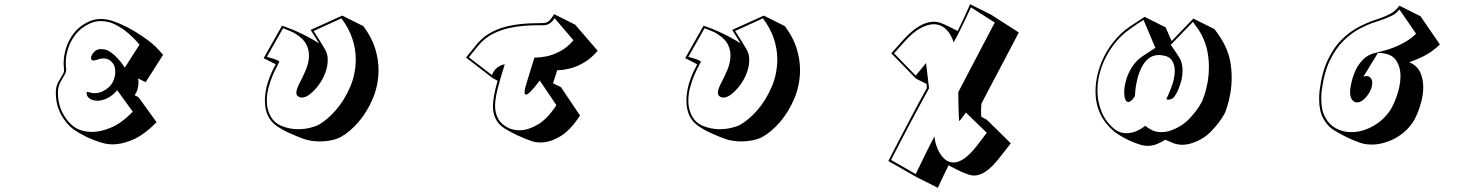

<svg xmlns="http://www.w3.org/2000/svg" viewBox="-20 -627 7040 911"><path d="M723 -47Q662 14 610 36Q558 58 517 58Q488 58 462 50Q420 37 386.5 20.5Q353 4 329 -13Q293 -40 269 -85Q245 -130 245 -185V-197Q247 -220 256.5 -237.5Q266 -255 275 -269Q284 -283 284 -294V-297Q283 -305 282.5 -312.5Q282 -320 282 -327Q282 -362 293.5 -399Q305 -436 330 -469Q355 -502 396 -522Q412 -530 427.5 -533.5Q443 -537 459 -537Q475 -537 489.5 -534Q504 -531 516 -527Q553 -514 587.5 -496Q622 -478 655 -455Q702 -424 728 -395.5Q754 -367 754 -367L671 -237L635 -255Q636 -251 636.5 -245.5Q637 -240 637 -235Q637 -221 633 -205.5Q629 -190 619 -175L637 -166ZM536 -199Q513 -172 488 -160.5Q463 -149 443 -149Q420 -149 405.5 -159.5Q391 -170 391 -184V-189Q391 -191 394 -191Q398 -191 407.5 -188Q417 -185 430 -185Q441 -185 454 -188.5Q467 -192 480 -201Q507 -218 517 -241.5Q527 -265 527 -285Q527 -299 524 -309.5Q521 -320 516 -326Q505 -340 494 -345Q483 -350 472 -350Q458 -350 445 -345Q432 -340 424 -340Q419 -340 417 -342Q412 -345 412 -352Q412 -363 423 -376.5Q434 -390 446 -392Q450 -394 454 -394Q458 -394 462 -394Q484 -394 503.5 -380.5Q523 -367 538.5 -350Q554 -333 563 -319.5Q572 -306 572 -306L642 -415Q642 -415 627 -432Q612 -449 586.5 -471Q561 -493 528 -510Q495 -527 458 -527Q428 -527 401 -513Q362 -494 338 -462.5Q314 -431 303 -396Q292 -361 292 -328Q292 -321 292.5 -313.5Q293 -306 294 -299V-295Q294 -284 285 -269.5Q276 -255 266.5 -237Q257 -219 255 -196V-185Q255 -129 281.5 -83Q308 -37 345 -17Q358 -10 376.5 -5.5Q395 -1 418 -1Q456 -1 505.5 -21Q555 -41 610 -97Z M1704 -503Q1743 -451 1759.5 -398.5Q1776 -346 1776 -296Q1776 -223 1748.5 -158.5Q1721 -94 1680 -47Q1639 0 1597 23Q1581 32 1554 38Q1527 44 1496 44Q1477 44 1457 41Q1437 38 1418 31Q1388 20 1354.5 5Q1321 -10 1292 -30Q1237 -69 1237 -148Q1237 -154 1237 -160Q1237 -166 1238 -172Q1241 -205 1250.5 -235Q1260 -265 1271 -288Q1282 -311 1288 -322L1231 -351L1318 -505Q1364 -490 1411.5 -467Q1459 -444 1494 -421Q1480 -444 1467 -464.5Q1454 -485 1454 -485L1604 -553ZM1468 -480Q1468 -480 1476.5 -467Q1485 -454 1496 -436Q1507 -418 1516.5 -402.5Q1526 -387 1528 -381Q1535 -364 1535 -342Q1535 -312 1523 -280.5Q1511 -249 1491.5 -223Q1472 -197 1451 -180.5Q1430 -164 1412 -164Q1399 -164 1390 -174Q1386 -178 1386 -186Q1386 -203 1401 -231.5Q1416 -260 1431 -295Q1446 -330 1446 -365Q1446 -392 1432.5 -418Q1419 -444 1383 -466Q1375 -472 1360.5 -478Q1346 -484 1334.5 -488.5Q1323 -493 1323 -493L1246 -357Q1246 -357 1256.5 -354.5Q1267 -352 1280 -347.5Q1293 -343 1302 -338Q1305 -337 1305 -334Q1305 -330 1302 -327Q1301 -324 1292 -307.5Q1283 -291 1272.5 -266Q1262 -241 1254 -210.5Q1246 -180 1246 -149Q1246 -134 1248.5 -119Q1251 -104 1257 -90Q1274 -47 1313.5 -30.5Q1353 -14 1394 -14Q1424 -14 1450.5 -20.5Q1477 -27 1492 -35Q1533 -58 1573.5 -104.5Q1614 -151 1641 -213.5Q1668 -276 1668 -346Q1668 -394 1652 -443Q1636 -492 1600 -540Z M2732 -79Q2686 -8 2637.5 20.5Q2589 49 2546 49Q2521 49 2501 42Q2472 32 2438 16.5Q2404 1 2375 -17Q2330 -45 2321 -97Q2320 -103 2319.5 -110Q2319 -117 2319 -124Q2319 -166 2341 -244L2318 -256L2191 -354Q2191 -354 2202.5 -368Q2214 -382 2228 -399.5Q2242 -417 2249 -425Q2278 -457 2315.5 -476Q2353 -495 2392.5 -503.5Q2432 -512 2467.5 -514.5Q2503 -517 2528 -517Q2553 -517 2562 -518Q2578 -520 2588.5 -531Q2599 -542 2609 -560L2709 -510L2816 -386Q2782 -347 2746.5 -327.5Q2711 -308 2680 -301Q2649 -294 2628 -294H2624L2604 -232L2642 -213ZM2541 -245Q2515 -210 2499 -194Q2483 -178 2475 -178Q2469 -178 2469 -189Q2469 -198 2472 -210Q2476 -224 2483 -247.5Q2490 -271 2497.5 -295.5Q2505 -320 2510.5 -337Q2516 -354 2516 -354H2526Q2545 -354 2574.5 -360Q2604 -366 2637.5 -383.5Q2671 -401 2701 -436L2611 -541Q2605 -529 2592.5 -519Q2580 -509 2562 -507H2525Q2501 -507 2466.5 -504.5Q2432 -502 2394 -493.5Q2356 -485 2320 -467Q2284 -449 2257 -419Q2249 -410 2236.5 -395Q2224 -380 2214.5 -367.5Q2205 -355 2205 -355L2314 -271Q2325 -296 2339.5 -306.5Q2354 -317 2364.5 -319.5Q2375 -322 2375 -322Q2352 -249 2340.5 -202.5Q2329 -156 2329 -124Q2329 -87 2347 -58Q2361 -37 2386.5 -23Q2412 -9 2445 -9Q2485 -9 2531 -35.5Q2577 -62 2620 -128Z M3704 -503Q3743 -451 3759.5 -398.5Q3776 -346 3776 -296Q3776 -223 3748.5 -158.5Q3721 -94 3680 -47Q3639 0 3597 23Q3581 32 3554 38Q3527 44 3496 44Q3477 44 3457 41Q3437 38 3418 31Q3388 20 3354.5 5Q3321 -10 3292 -30Q3237 -69 3237 -148Q3237 -154 3237 -160Q3237 -166 3238 -172Q3241 -205 3250.5 -235Q3260 -265 3271 -288Q3282 -311 3288 -322L3231 -351L3318 -505Q3364 -490 3411.5 -467Q3459 -444 3494 -421Q3480 -444 3467 -464.5Q3454 -485 3454 -485L3604 -553ZM3468 -480Q3468 -480 3476.5 -467Q3485 -454 3496 -436Q3507 -418 3516.5 -402.5Q3526 -387 3528 -381Q3535 -364 3535 -342Q3535 -312 3523 -280.5Q3511 -249 3491.5 -223Q3472 -197 3451 -180.5Q3430 -164 3412 -164Q3399 -164 3390 -174Q3386 -178 3386 -186Q3386 -203 3401 -231.5Q3416 -260 3431 -295Q3446 -330 3446 -365Q3446 -392 3432.5 -418Q3419 -444 3383 -466Q3375 -472 3360.5 -478Q3346 -484 3334.5 -488.5Q3323 -493 3323 -493L3246 -357Q3246 -357 3256.5 -354.5Q3267 -352 3280 -347.5Q3293 -343 3302 -338Q3305 -337 3305 -334Q3305 -330 3302 -327Q3301 -324 3292 -307.5Q3283 -291 3272.5 -266Q3262 -241 3254 -210.5Q3246 -180 3246 -149Q3246 -134 3248.5 -119Q3251 -104 3257 -90Q3274 -47 3313.5 -30.5Q3353 -14 3394 -14Q3424 -14 3450.5 -20.5Q3477 -27 3492 -35Q3533 -58 3573.5 -104.5Q3614 -151 3641 -213.5Q3668 -276 3668 -346Q3668 -394 3652 -443Q3636 -492 3600 -540Z M4726 117Q4688 166 4658 186Q4628 206 4602 206Q4589 206 4578 202Q4553 194 4529.5 182.5Q4506 171 4481 157Q4469 181 4457 206Q4445 231 4437.5 247.5Q4430 264 4430 264L4330 214L4195 137Q4195 137 4207 113.5Q4219 90 4239 51.5Q4259 13 4283 -33Q4307 -79 4332 -125.5Q4357 -172 4378 -210L4376 -229L4326 -254L4209 -374L4267 -439Q4308 -484 4343.5 -504Q4379 -524 4410 -524Q4428 -524 4444 -518Q4462 -511 4482.5 -501Q4503 -491 4524 -480Q4539 -510 4552.5 -539.5Q4566 -569 4574.5 -588Q4583 -607 4583 -607L4683 -557L4814 -473Q4814 -473 4801.5 -449Q4789 -425 4768.5 -386Q4748 -347 4724 -301.5Q4700 -256 4677 -212.5Q4654 -169 4637 -136Q4636 -129 4635.5 -119.5Q4635 -110 4635 -101Q4635 -90 4635.5 -81.5Q4636 -73 4636 -73L4662 -59L4776 53ZM4563 -93Q4563 -93 4556.5 -84Q4550 -75 4542.5 -65Q4535 -55 4533 -53Q4531 -51 4530 -64.5Q4529 -78 4528.5 -98.5Q4528 -119 4527.5 -140Q4527 -161 4527 -175.5Q4527 -190 4527 -190Q4544 -223 4566.5 -266Q4589 -309 4612.5 -353.5Q4636 -398 4655.5 -435.5Q4675 -473 4687.5 -496.5Q4700 -520 4700 -520L4587 -592Q4587 -592 4579.5 -576Q4572 -560 4560 -534.5Q4548 -509 4533.5 -480Q4519 -451 4505 -426Q4492 -467 4467.5 -489.5Q4443 -512 4410 -512Q4382 -512 4347 -493Q4312 -474 4274 -432L4222 -374L4325 -268L4374 -328L4388 -208Q4367 -170 4342.5 -124.5Q4318 -79 4294 -33.5Q4270 12 4250.5 49.5Q4231 87 4219.5 109.5Q4208 132 4208 132L4325 199Q4325 199 4337 174Q4349 149 4369 108Q4389 67 4414 20Q4416 48 4427.5 76.5Q4439 105 4458.5 124.5Q4478 144 4505 144Q4528 144 4556 124.5Q4584 105 4618 61L4662 3Z M5742 -489Q5753 -476 5769.5 -450.5Q5786 -425 5794 -407Q5811 -371 5817.5 -333.5Q5824 -296 5824 -261Q5824 -219 5817.5 -183Q5811 -147 5803 -122Q5795 -97 5790 -87Q5766 -44 5726 -3Q5686 38 5626 55Q5606 60 5592 60Q5566 60 5545.5 51.5Q5525 43 5509 36Q5489 49 5468 57Q5447 65 5425 65Q5409 65 5396 61Q5366 53 5330 35.5Q5294 18 5268 -2Q5248 -18 5227 -44Q5206 -70 5192 -107.5Q5178 -145 5178 -195Q5178 -203 5178.5 -212Q5179 -221 5180 -230Q5186 -283 5207 -333.5Q5228 -384 5262 -427Q5296 -470 5338 -499L5411 -547L5511 -497L5539 -432L5642 -539ZM5535 -414Q5535 -414 5543.5 -402Q5552 -390 5561.5 -376Q5571 -362 5574 -356Q5583 -343 5587 -326.5Q5591 -310 5591 -293Q5591 -263 5582 -233.5Q5573 -204 5561.5 -183.5Q5550 -163 5542 -159Q5536 -156 5531.5 -155Q5527 -154 5524 -154Q5519 -154 5516.5 -155.5Q5514 -157 5514 -157Q5514 -157 5524 -178.5Q5534 -200 5544 -231Q5554 -262 5554 -292Q5554 -320 5540.5 -340.5Q5527 -361 5491 -365Q5488 -365 5485 -365.5Q5482 -366 5480 -366Q5449 -366 5428 -348Q5407 -330 5394.5 -303Q5382 -276 5375.5 -248Q5369 -220 5367 -198.5Q5365 -177 5365 -171Q5348 -143 5333 -143Q5324 -144 5319 -156.5Q5314 -169 5314 -188Q5314 -214 5323 -246.5Q5332 -279 5351.5 -309.5Q5371 -340 5401 -360Q5412 -367 5429 -378.5Q5446 -390 5462 -400L5406 -532Q5393 -525 5375.5 -513Q5358 -501 5344 -491Q5298 -460 5262.5 -412.5Q5227 -365 5207 -309.5Q5187 -254 5187 -197Q5187 -145 5207 -96Q5227 -47 5272 -11Q5297 5 5325 5Q5349 5 5372 -5Q5395 -15 5414 -30Q5426 -20 5445 -10Q5464 0 5490 0Q5498 0 5506 -1Q5514 -2 5523 -4Q5581 -21 5619.5 -60Q5658 -99 5681 -141Q5686 -151 5694.5 -175.5Q5703 -200 5709.5 -235Q5716 -270 5716 -311Q5716 -346 5709 -383Q5702 -420 5684 -456Q5676 -473 5663.5 -491Q5651 -509 5640 -523Z M6812 -416Q6776 -381 6737 -361.5Q6698 -342 6666 -332Q6704 -316 6718.5 -284Q6733 -252 6733 -214Q6733 -181 6724.5 -147.5Q6716 -114 6704.5 -87Q6693 -60 6683 -46Q6648 5 6594 32Q6540 59 6488 59Q6458 59 6432 50Q6401 39 6370 24Q6339 9 6308 -10Q6277 -30 6258 -66Q6239 -102 6239 -157Q6239 -166 6239.5 -176Q6240 -186 6241 -196Q6252 -284 6280.5 -343.5Q6309 -403 6347 -440Q6385 -477 6425 -498Q6465 -519 6499 -530.5Q6533 -542 6553 -550Q6579 -561 6593 -572Q6607 -583 6620 -600L6720 -550ZM6620 -582Q6613 -572 6600.5 -562.5Q6588 -553 6558 -541Q6539 -533 6505.5 -522.5Q6472 -512 6432.5 -491.5Q6393 -471 6355.5 -434.5Q6318 -398 6290 -340Q6262 -282 6251 -195Q6250 -185 6249.5 -176Q6249 -167 6249 -158Q6249 -104 6268.5 -69Q6288 -34 6321 -17Q6354 0 6392 0Q6441 0 6491 -26.5Q6541 -53 6575 -102Q6584 -115 6596 -142Q6608 -169 6616.5 -202Q6625 -235 6625 -267Q6625 -311 6602.5 -343Q6580 -375 6518 -376L6449 -263Q6457 -266 6464 -266Q6477 -266 6484 -256.5Q6491 -247 6491 -233Q6491 -220 6485.5 -205Q6480 -190 6468 -174Q6443 -141 6419 -141Q6405 -141 6395.5 -153.5Q6386 -166 6386 -190Q6386 -194 6386 -198.5Q6386 -203 6387 -207Q6392 -244 6406 -280Q6420 -316 6446 -343Q6472 -370 6514 -378Q6527 -381 6559 -390Q6591 -399 6629.5 -418Q6668 -437 6699 -467Z"/></svg>

Font: Rampart One
Style: Regular
Weight: 400
Designer: Fontworks Inc.
Foundry: Fontworks Inc.
Version: Version 1.100